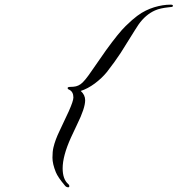

<svg xmlns="http://www.w3.org/2000/svg" viewBox="-20 -713 767 829"><path d="M328.6 -320.3Q347.7 -303.2 347.7 -280.3Q347.7 -246.1 313 -175.8L286.6 -119.6Q250.5 -40 250.5 13.7Q250.5 61 274.9 82Q279.3 85 279.3 90.3Q279.3 95.7 274.9 95.7Q265.1 95.7 258.8 86.4Q230 52.2 221.2 30.8Q206.5 -5.4 206.5 -32Q206.5 -58.6 210.7 -76.2Q214.8 -93.8 221.4 -111.3Q228 -128.9 236.8 -147L276.9 -232.4Q296.9 -277.3 296.9 -292Q296.9 -316.9 278.8 -325.7Q272 -328.1 272 -333Q272 -337.9 284.9 -337.9Q297.9 -337.9 308.1 -340.3Q318.4 -342.8 328.1 -349.6Q344.7 -360.8 377 -408.7L437.5 -495.6Q492.7 -571.8 522.7 -600.8Q552.7 -629.9 572.3 -644.3Q591.8 -658.7 609.4 -667.2Q627 -675.8 645.5 -681.6Q682.6 -692.9 716.8 -692.9Q726.6 -692.9 726.6 -688.5Q726.6 -684.1 723.1 -683.3Q719.7 -682.6 705.3 -681.2Q690.9 -679.7 676 -676.5Q661.1 -673.3 649.4 -668Q608.4 -649.9 578.1 -606.9Q570.8 -596.2 562 -582L501 -484.4Q477.1 -447.8 441.4 -401.9Q419.4 -375 389.2 -352.5Q358.9 -330.1 328.6 -320.3Z"/></svg>

Font: Pinyon Script
Style: Regular
Weight: 400
Designer: Nicole Fally
Foundry: Nicole Fally
Version: Version 1.005